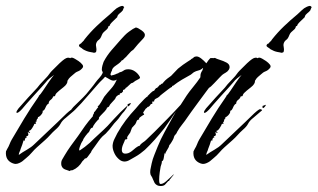

<svg xmlns="http://www.w3.org/2000/svg" viewBox="-37 -526 1064 643"><path d="M275 -350Q275 -350 264 -352Q253 -354 241 -361Q238 -364 231.5 -368Q225 -372 229 -377Q231 -380 234 -380Q237 -384 240.5 -387Q244 -390 246 -394Q265 -418 286.5 -438.5Q308 -459 331 -478Q339 -485 346 -492Q353 -499 362 -503Q373 -508 376 -505Q379 -502 379 -502Q379 -501 378 -501Q376 -495 374 -491Q370 -486 364 -481.5Q358 -477 356 -471Q356 -468 355 -468Q351 -464 340.5 -454Q330 -444 330 -439Q327 -439 327 -438H326Q325 -431 320 -427Q315 -423 310 -418Q306 -414 304 -408.5Q302 -403 299 -398Q296 -394 292.5 -391.5Q289 -389 287 -385Q283 -378 285 -369.5Q287 -361 285 -353Q284 -350 279.5 -349.5Q275 -349 275 -350ZM6 21Q-20 11 -17 -19L-13 -27Q-8 -35 -5 -43Q-2 -51 2 -58Q23 -94 44.5 -129.5Q66 -165 90 -199Q91 -200 91.5 -201.5Q92 -203 93 -203V-205Q98 -209 107 -222.5Q116 -236 126.5 -251.5Q137 -267 144 -275Q137 -270 129.5 -264Q122 -258 116 -250Q113 -246 101.5 -233.5Q90 -221 76 -205.5Q62 -190 51 -177.5Q40 -165 37 -161Q25 -148 20 -148Q18 -148 18 -150Q18 -154 25 -163L57 -199Q64 -207 70.5 -213.5Q77 -220 83 -227Q88 -232 92.5 -238Q97 -244 102 -249L118 -266Q123 -271 127.5 -277.5Q132 -284 137 -289Q167 -320 179 -328Q191 -336 198 -331Q200 -333 203 -333Q206 -333 209 -331.5Q212 -330 214 -329Q218 -327 226 -321.5Q234 -316 239 -309.5Q244 -303 238 -297Q232 -290 224 -287Q216 -284 209 -277Q204 -273 198.5 -268Q193 -263 190 -257L189 -256Q190 -245 175 -233.5Q160 -222 152 -214Q149 -211 147 -204H146L141 -203Q139 -196 132.5 -191.5Q126 -187 126 -179Q120 -177 115.5 -166Q111 -155 106 -155V-152Q106 -147 100 -140.5Q94 -134 90 -134Q90 -133 90 -131Q90 -129 89 -129Q85 -126 85 -118H82V-117L84 -112L78 -111Q77 -107 71 -97.5Q65 -88 60 -88V-87H59L64 -82H63V-81H62Q58 -83 56 -83V-82Q58 -78 58 -76Q58 -70 51 -70Q51 -69 51 -69L53 -67V-66Q46 -65 46 -55H44L42 -56Q40 -49 37.5 -41.5Q35 -34 32 -27Q31 -22 28.5 -17.5Q26 -13 26 -7H27V-8Q38 -16 53 -24.5Q68 -33 78 -43L156 -117L186 -146Q188 -148 194 -153Q200 -158 204 -160Q206 -161 210 -159.5Q214 -158 212 -156L184 -132Q171 -122 166 -112Q161 -102 148 -91Q139 -83 131 -74Q123 -65 114 -57L87 -33Q78 -25 69.5 -15Q61 -5 51 3L38 14Q34 17 27.5 20Q21 23 15 23Q12 23 6 21ZM216 -164Q214 -164 214 -168Q214 -172 216 -172Q218 -172 220.5 -173.5Q223 -175 224 -175Q225 -175 225 -174Q225 -172 221.5 -168Q218 -164 216 -164Z M197 47Q190 45 181 41.5Q172 38 169 29Q168 27 168 21Q168 13 172 7Q176 1 179 -5Q189 -22 200.5 -38Q212 -54 224 -70Q232 -81 240 -93Q248 -105 256 -115Q256 -115 259 -119Q262 -123 275 -138H274Q274 -142 275 -142Q278 -145 278 -150Q281 -152 285.5 -159Q290 -166 292 -166L290 -169Q296 -174 302 -184.5Q308 -195 312 -202Q323 -216 334.5 -228.5Q346 -241 353 -257L354 -259H353Q349 -256 343 -256Q338 -256 332.5 -259Q327 -262 322 -265L315 -269Q310 -263 304 -257.5Q298 -252 292 -245L236 -181L214 -158Q209 -153 205 -153Q201 -153 201 -156Q201 -160 209 -168Q220 -179 231 -189.5Q242 -200 252 -211Q260 -221 268 -230.5Q276 -240 283 -250Q289 -258 296 -265.5Q303 -273 307 -282V-283Q307 -285 305.5 -287.5Q304 -290 304 -293Q304 -299 306 -306.5Q308 -314 310 -319Q321 -340 336.5 -358Q352 -376 368 -394Q374 -401 381 -408Q388 -415 395 -420L408 -429L418 -434Q425 -433 437.5 -424Q450 -415 448 -407Q448 -402 438.5 -392.5Q429 -383 425 -378L410 -360L402 -354L390 -341Q387 -337 383.5 -334Q380 -331 377 -328Q375 -324 371 -324Q367 -317 352.5 -307.5Q338 -298 338 -290Q337 -289 334 -281Q331 -273 338 -273V-274H339Q341 -274 348 -276.5Q355 -279 355 -280H358Q361 -283 364.5 -284Q368 -285 371 -286Q375 -288 377.5 -290Q380 -292 384 -293Q387 -294 393 -294Q405 -294 415.5 -286.5Q426 -279 431 -269L432 -267Q432 -264 429 -262L416 -255L408 -249L402 -247L388 -234L387 -233Q384 -233 384 -231Q380 -225 376 -225H375V-220Q374 -219 372 -216.5Q370 -214 368 -214Q365 -214 365 -213H364L365 -210Q358 -208 354 -204Q351 -201 350 -198Q349 -195 347 -193Q344 -189 337 -182Q330 -175 329 -171Q329 -170 328 -170V-169L321 -165Q321 -161 314 -153.5Q307 -146 300.5 -139.5Q294 -133 294 -130L295 -127H294Q290 -124 282 -114Q274 -104 274 -99H273Q273 -99 269.5 -97.5Q266 -96 261 -84Q258 -82 249.5 -71Q241 -60 241 -56Q241 -55 240 -55Q235 -48 230.5 -35Q226 -22 230 -22Q247 -33 264 -48Q278 -62 293.5 -76Q309 -90 323 -104Q333 -115 344.5 -127.5Q356 -140 366 -150L385 -168Q388 -171 389 -171Q391 -171 386 -163Q381 -155 379 -153Q372 -146 365.5 -136.5Q359 -127 354 -122Q345 -113 337.5 -102.5Q330 -92 321 -83Q318 -79 314 -76Q310 -73 306 -69Q299 -62 292.5 -52.5Q286 -43 280 -35Q278 -32 273 -25.5Q268 -19 268 -16L267 -15L256 0Q252 5 249.5 4.5Q247 4 244 9L239 14Q227 35 206 44Q205 44 201 44.5Q197 45 197 47ZM393 -170Q390 -170 390 -174Q390 -178 393 -178Q394 -178 396.5 -179.5Q399 -181 400 -181Q401 -181 401 -180Q401 -178 397.5 -174Q394 -170 393 -170Z M515 93Q510 97 501 97Q488 97 481 87L475 74Q473 68 469.5 63Q466 58 466 51Q466 43 468 35.5Q470 28 471 21Q474 7 480 -7.5Q486 -22 491 -35Q501 -60 514 -83.5Q527 -107 540 -131L552 -152L547 -145Q538 -132 530 -120Q522 -108 513 -96Q498 -77 481.5 -58.5Q465 -40 448 -24Q441 -18 433 -12Q425 -6 416 -1Q408 3 398.5 9Q389 15 380 15Q370 15 361 7Q352 -1 347 -11Q344 -17 342 -23.5Q340 -30 340 -38Q341 -50 346 -60Q351 -70 356 -80Q369 -103 384.5 -123.5Q400 -144 418 -163Q421 -167 429.5 -176.5Q438 -186 446.5 -194.5Q455 -203 458 -203Q456 -205 458 -205Q461 -208 468 -215Q475 -222 479 -222Q480 -224 483 -228Q486 -232 489 -232V-231Q490 -233 491.5 -235Q493 -237 495 -237Q495 -239 496 -239L498 -242H501Q503 -246 507 -246L511 -251Q516 -257 523 -262.5Q530 -268 536 -272L559 -296Q576 -310 592 -320L603 -327V-328Q608 -330 611.5 -333.5Q615 -337 621 -337Q628 -337 637 -330Q646 -323 654 -314Q657 -319 661 -324Q665 -329 667 -331Q668 -332 674.5 -331.5Q681 -331 681 -332H683Q688 -329 699.5 -325.5Q711 -322 721.5 -316.5Q732 -311 732 -301Q732 -297 729 -292Q725 -286 718.5 -282.5Q712 -279 707 -275L698 -266Q694 -262 681 -248Q668 -234 663 -232Q663 -232 652.5 -218Q642 -204 628.5 -185.5Q615 -167 604 -152Q593 -137 592 -135Q582 -120 573 -109Q564 -98 556 -84Q555 -80 552 -77Q549 -74 547 -71L544 -62Q543 -59 537.5 -50Q532 -41 530 -40Q529 -33 522.5 -23.5Q516 -14 517 -10L515 -13L514 -12Q513 -8 511.5 2.5Q510 13 505 14V16Q505 20 503.5 24Q502 28 501 32Q500 36 498 50.5Q496 65 496 76Q496 90 500 90Q508 91 519.5 81Q531 71 537 65L544 58Q545 59 544 60Q543 62 536 70Q529 78 529 80Q526 80 526 81ZM388 -12Q397 -13 410.5 -25Q424 -37 431 -38Q434 -44 441 -48.5Q448 -53 452 -57L481 -85Q502 -106 525 -129.5Q548 -153 568 -175L588 -206Q596 -218 610 -235Q624 -252 634 -267Q634 -271 634.5 -275.5Q635 -280 638 -286Q640 -288 641 -291Q642 -294 643 -297V-298H642Q636 -292 627.5 -290Q619 -288 612 -284L602 -276Q587 -268 572 -259Q557 -250 543 -239Q539 -239 539 -235Q537 -235 526.5 -227Q516 -219 506.5 -211.5Q497 -204 497 -203Q493 -199 486 -196Q479 -193 479 -186H473V-178H468V-177Q467 -175 464.5 -172Q462 -169 459 -168Q458 -167 458 -168H457Q456 -165 454.5 -164.5Q453 -164 451 -162L443 -150H442L446 -142Q444 -142 437 -137Q430 -132 430 -131H429V-126Q422 -125 420.5 -120Q419 -115 416 -110L405 -98L399 -82L392 -72Q391 -71 389.5 -68Q388 -65 389 -65V-64Q391 -64 388.5 -61Q386 -58 382 -59Q381 -55 376 -44Q371 -33 371 -24Q371 -9 388 -12Z M903 -350Q903 -350 892 -352Q881 -354 869 -361Q866 -364 859.5 -368Q853 -372 857 -377Q859 -380 862 -380Q865 -384 868.5 -387Q872 -390 874 -394Q893 -418 914.5 -438.5Q936 -459 959 -478Q967 -485 974 -492Q981 -499 990 -503Q1001 -508 1004 -505Q1007 -502 1007 -502Q1007 -501 1006 -501Q1004 -495 1002 -491Q998 -486 992 -481.5Q986 -477 984 -471Q984 -468 983 -468Q979 -464 968.5 -454Q958 -444 958 -439Q955 -439 955 -438H954Q953 -431 948 -427Q943 -423 938 -418Q934 -414 932 -408.5Q930 -403 927 -398Q924 -394 920.5 -391.5Q917 -389 915 -385Q911 -378 913 -369.5Q915 -361 913 -353Q912 -350 907.5 -349.5Q903 -349 903 -350ZM634 21Q608 11 611 -19L615 -27Q620 -35 623 -43Q626 -51 630 -58Q651 -94 672.5 -129.5Q694 -165 718 -199Q719 -200 719.5 -201.5Q720 -203 721 -203V-205Q726 -209 735 -222.5Q744 -236 754.5 -251.5Q765 -267 772 -275Q765 -270 757.5 -264Q750 -258 744 -250Q741 -246 729.5 -233.5Q718 -221 704 -205.5Q690 -190 679 -177.5Q668 -165 665 -161Q653 -148 648 -148Q646 -148 646 -150Q646 -154 653 -163L685 -199Q692 -207 698.5 -213.5Q705 -220 711 -227Q716 -232 720.5 -238Q725 -244 730 -249L746 -266Q751 -271 755.5 -277.5Q760 -284 765 -289Q795 -320 807 -328Q819 -336 826 -331Q828 -333 831 -333Q834 -333 837 -331.5Q840 -330 842 -329Q846 -327 854 -321.5Q862 -316 867 -309.5Q872 -303 866 -297Q860 -290 852 -287Q844 -284 837 -277Q832 -273 826.5 -268Q821 -263 818 -257L817 -256Q818 -245 803 -233.5Q788 -222 780 -214Q777 -211 775 -204H774L769 -203Q767 -196 760.5 -191.5Q754 -187 754 -179Q748 -177 743.5 -166Q739 -155 734 -155V-152Q734 -147 728 -140.5Q722 -134 718 -134Q718 -133 718 -131Q718 -129 717 -129Q713 -126 713 -118H710V-117L712 -112L706 -111Q705 -107 699 -97.5Q693 -88 688 -88V-87H687L692 -82H691V-81H690Q686 -83 684 -83V-82Q686 -78 686 -76Q686 -70 679 -70Q679 -69 679 -69L681 -67V-66Q674 -65 674 -55H672L670 -56Q668 -49 665.5 -41.5Q663 -34 660 -27Q659 -22 656.5 -17.5Q654 -13 654 -7H655V-8Q666 -16 681 -24.5Q696 -33 706 -43L784 -117L814 -146Q816 -148 822 -153Q828 -158 832 -160Q834 -161 838 -159.5Q842 -158 840 -156L812 -132Q799 -122 794 -112Q789 -102 776 -91Q767 -83 759 -74Q751 -65 742 -57L715 -33Q706 -25 697.5 -15Q689 -5 679 3L666 14Q662 17 655.5 20Q649 23 643 23Q640 23 634 21ZM844 -164Q842 -164 842 -168Q842 -172 844 -172Q846 -172 848.5 -173.5Q851 -175 852 -175Q853 -175 853 -174Q853 -172 849.5 -168Q846 -164 844 -164Z"/></svg>

Font: Cherish
Style: Regular
Weight: 400
Designer: Robert E. Leuschke
Foundry: Robert E. Leuschke
Version: Version 1.005